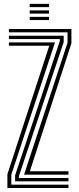

<svg xmlns="http://www.w3.org/2000/svg" viewBox="-20 -946 396 966"><path d="M101 -67.2 319.8 -731V-783.2H24.8V-800H339.2V-727.8L130.2 -84.2H324.5V-67.2ZM17.2 0V-69.5L227.8 -715.8H24.8V-732.8H256.8L36.8 -66.8V-16.8H324.5V0ZM56 -33.8V-63.8L281 -739.5V-749.5H24.8V-766.2H300.5V-734.5L75.2 -60V-50.5H324.5V-33.8ZM129.5 -910V-926.5H226.5V-910ZM129.5 -845V-861.2H226.5V-845ZM129.5 -877.5V-893.8H226.5V-877.5Z"/></svg>

Font: Big Shoulders Inline Text Thin SemiBold
Style: Regular
Weight: 600
Version: Version 2.002